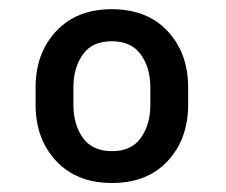

<svg xmlns="http://www.w3.org/2000/svg" viewBox="-20 -741 498 424"><path d="M58.6 -509.8V-547.9Q58.6 -623.5 104 -672.1Q149.4 -720.7 226.6 -720.7Q305.2 -720.7 350.3 -672.1Q395.5 -623.5 395.5 -547.9V-509.8Q395.5 -434.1 350.3 -385.5Q305.2 -336.9 227.5 -336.9Q149.4 -336.9 104 -385.5Q58.6 -434.1 58.6 -509.8ZM142.1 -547.9V-509.8Q142.1 -465.8 163.1 -436.5Q184.1 -407.2 227.5 -407.2Q270 -407.2 291 -436.5Q312 -465.8 312 -509.8V-547.9Q312 -591.3 291 -620.6Q270 -649.9 226.6 -649.9Q183.6 -649.9 162.8 -620.6Q142.1 -591.3 142.1 -547.9Z"/></svg>

Font: Vazirmatn UI FD
Style: Bold
Weight: 700
Designer: Saber Rastikerdar
Foundry: Saber Rastikerdar
Version: Version 33.003